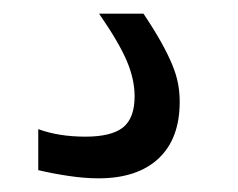

<svg xmlns="http://www.w3.org/2000/svg" viewBox="-20 -41 348 281"><path d="M124 220Q104 220 80.5 216.5Q57 213 36 208V148Q66 159 105 159Q143 159 160 145.5Q177 132 177 100Q177 75 165.5 48Q154 21 125 -21H190Q206 3 216 21Q226 39 232 53.5Q238 68 240.5 81Q243 94 243 108Q243 162 212 191Q181 220 124 220Z"/></svg>

Font: Encode Sans Normal
Style: Regular
Weight: 400
Designer: Pablo Impallari, Andres Torresi
Foundry: Pablo Impallari, Andres Torresi
Version: Version 1.000; ttfautohint (v1.00) -l 8 -r 50 -G 200 -x 14 -